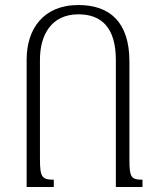

<svg xmlns="http://www.w3.org/2000/svg" viewBox="-20 -744 624 764"><path d="M194 0V-29C147 -29 139 -39 139 -111V-507C139 -603 183 -687 292 -687C384 -687 441 -634 441 -505V0H547V-29C501 -29 495 -39 495 -110V-499C495 -658 415 -724 292 -724C151 -724 86 -627 86 -507V0Z"/></svg>

Font: Noto Serif Armenian Condensed Light
Style: Regular
Weight: 300
Width: 3
Designer: Monotype Design Team
Foundry: Monotype Imaging Inc.
Version: Version 2.008